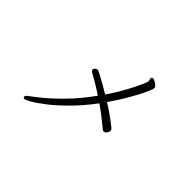

<svg xmlns="http://www.w3.org/2000/svg" viewBox="-125 -959 1249 1249"><g transform="rotate(45 500.0 -334.5)"><path d="M549 -316Q585 -291 614.5 -268Q644 -245 687 -210Q691 -206 697 -206Q708 -206 717.5 -217.5Q727 -229 727 -241Q727 -249 721 -255Q694 -278 657 -304.5Q620 -331 578 -357Q609 -401 637 -447Q665 -493 686.5 -533.5Q708 -574 720 -602.5Q732 -631 732 -639Q732 -648 722 -657Q712 -666 699.5 -672Q687 -678 680 -678Q674 -678 671 -673Q669 -669 669 -667Q669 -662 671.5 -656.5Q674 -651 674 -643Q674 -638 657.5 -600Q641 -562 610 -505Q579 -448 535 -383Q466 -424 429.5 -443.5Q393 -463 388 -463Q379 -463 370.5 -456Q362 -449 362 -441Q362 -432 373 -425Q400 -410 435 -389.5Q470 -369 507 -344Q440 -251 374.5 -184.5Q309 -118 259.5 -78Q210 -38 190 -24Q172 -12 172 -1Q172 9 185 9Q193 9 226.5 -10Q260 -29 311.5 -69Q363 -109 424.5 -170.5Q486 -232 549 -316Z"/></g></svg>

Font: Klee One
Style: Regular
Weight: 400
Designer: Fontworks Inc.
Foundry: Fontworks Inc.
Version: Version 1.100